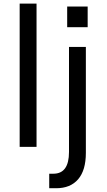

<svg xmlns="http://www.w3.org/2000/svg" viewBox="-20 -791 574 1034"><path d="M85.9 0V-771.5H176.8V0ZM341.8 -644.5V-755.9H452.1V-644.5ZM245.1 144.5H267.6Q351.6 144.5 351.6 27.3V-538.1H442.4V32.2Q442.4 126 400.9 174.3Q359.4 222.7 282.2 222.7H245.1Z"/></svg>

Font: Gothic A1 Medium
Style: Regular
Weight: 500
Designer: HanYang I&C Co.,Ltd.
Foundry: HanYang I&C Co.,Ltd.
Version: Version 2.50